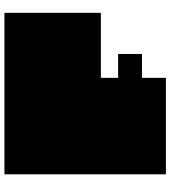

<svg xmlns="http://www.w3.org/2000/svg" viewBox="29 -799 770 868"><g transform="rotate(-90 414.0 -365.0)"><path d="M60 -730H790V-294H496V-216H604V-108H496V0H60V-730Z"/></g></svg>

Font: El Pececito
Style: Regular
Weight: 400
Designer: deFharo
Foundry: deFharo
Version: El Pececito Version 1.000